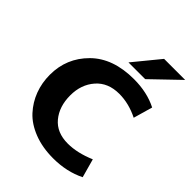

<svg xmlns="http://www.w3.org/2000/svg" viewBox="-255 -1046 1192 1192"><g transform="rotate(45 341.0 -450.0)"><path d="M336 -740 477 -912H662L483 -740ZM426 12Q332 12 257.5 -17Q183 -46 137.5 -95.5Q92 -145 68.5 -207.5Q45 -270 45 -341Q45 -487 147.5 -589Q250 -691 434 -691Q550 -691 638 -646L602 -520Q518 -562 434 -562Q336 -562 280.5 -498.5Q225 -435 225 -340Q225 -242 277 -179.5Q329 -117 426 -117Q509 -117 605 -158L639 -35Q545 12 426 12Z"/></g></svg>

Font: Martel Sans Heavy
Style: Regular
Weight: 900
Designer: Dan Reynolds and Mathieu Réguer
Foundry: Dan Reynolds and Mathieu Réguer
Version: Version 1.001;PS 001.001;hotconv 1.0.70;makeotf.lib2.5.58329